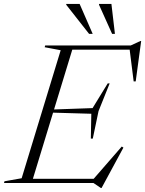

<svg xmlns="http://www.w3.org/2000/svg" viewBox="-58 -938 743 984"><path d="M253 -680.5 171 -696 173.5 -705H319L104 0H-37.5L-35 -9L53 -24.5ZM605.5 -691.5 639.5 -683.5H265L272 -705H612L662 -728H665.5L637.5 -521H627ZM459 25.5 421 0H56.5L63.5 -21.5H461.5L415 -13.5L566 -187L574.5 -181.5L462.5 25.5ZM417.5 -227.5H407.5L410 -355L184 -361.5L189 -376L416.5 -384L494 -510.5H504L447 -368.5ZM417 -764.5H398.5L281.5 -913.5V-918H350ZM531 -764.5H516.5L449.5 -913.5V-918H513Z"/></svg>

Font: Newsreader 60pt Light
Style: Italic
Weight: 300
Italic angle: -17°
Designer: Hugues Gentile
Foundry: Production Type
Version: Version 1.003